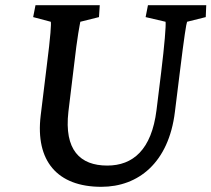

<svg xmlns="http://www.w3.org/2000/svg" viewBox="-20 -710 816 741"><path d="M117 -690 108 -644 176 -626C178 -619 176 -577 160 -452L137 -264C116 -89 201 11 371 11C514 11 631 -82 655 -278L674 -431C691 -570 699 -619 702 -626L774 -644L776 -690H551L542 -644L619 -626C621 -612 615 -537 602 -431L584 -285C565 -132 493 -71 394 -71C289 -71 227 -131 244 -279L265 -452C279 -576 288 -614 290 -626L362 -644L365 -690Z"/></svg>

Font: TPK Tissa Web Medium
Style: Italic
Weight: 500
Italic angle: -7°
Designer: Jacques Le Bailly, Suppakit Chalermlarp | Katatrad Co.,Ltd.
Foundry: Jacques Le Bailly, Cadson Demak Co.,Ltd.
Version: Version 5.000;Glyphs 3.1.2 (3151)